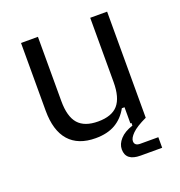

<svg xmlns="http://www.w3.org/2000/svg" viewBox="-126 -641 851 908"><g transform="rotate(-20 299.0 -187.0)"><path d="M428.1 160Q354.4 160 354.4 102.2Q354.4 75.3 376.2 51.2Q397.9 27 440.2 13.4V-14.2L512.1 0Q460.1 24.4 438.5 46Q417 67.5 417 83.6Q417 106.8 446.2 106.8H536.6V160ZM257.6 10Q170 10 124.4 -41.4Q78.8 -92.8 78.8 -193.7V-534H163.9V-210.6Q163.9 -132.4 195.6 -96.3Q227.4 -60.3 295.3 -60.3Q364.2 -60.3 395.6 -96.3Q427 -132.4 427 -210.6V-534H512.1V0H434.8V-81H421.4Q396.8 -36.3 356.7 -13.1Q316.6 10 257.6 10Z"/></g></svg>

Font: Mozilla Text ExtraLight
Style: Regular
Weight: 200
Designer: Studio DRAMA
Foundry: Studio DRAMA
Version: Version 1.000